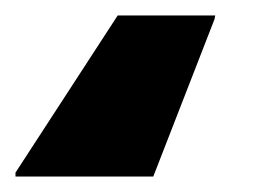

<svg xmlns="http://www.w3.org/2000/svg" viewBox="-114 -38 348 248"><path d="M-94 190V185L38 -18H164L163 -13L84 190Z"/></svg>

Font: Saira SemiExpanded ExtraBold
Style: Italic
Weight: 800
Width: 6
Italic angle: -12°
Designer: Hector Gatti with collaboration of the Omnibus-Type team
Foundry: Omnibus-Type
Version: Version 1.101